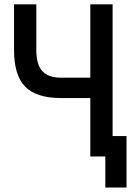

<svg xmlns="http://www.w3.org/2000/svg" viewBox="-20 -713 626 875"><path d="M460 141.6V0H391.6V-266.1H258.8Q145.5 -266.1 94.7 -318.1Q43.9 -370.1 43.9 -485.8V-693.4H145.5V-485.8Q145.5 -419.4 172.6 -389.2Q199.7 -358.9 258.8 -358.9H391.6V-693.4H493.2V-92.8H556.6V141.6Z"/></svg>

Font: CaskaydiaMono NF
Style: Regular
Weight: 400
Designer: Aaron Bell
Foundry: Saja Typeworks
Version: Version 2111.001; ttfautohint (v1.8.4);Nerd Fonts 3.1.1